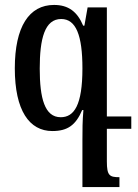

<svg xmlns="http://www.w3.org/2000/svg" viewBox="-20 -522 558 778"><path d="M335 -492 322 -418H317C293 -475 257 -502 199 -502C98 -502 40 -414 40 -245C40 -74 99 9 192 9C254 9 287 -15 313 -76H318C314 -30 314 3 314 45V236H464V196C424 196 413 190 413 132V0H512V-50H413V-492ZM226 -47C161 -47 141 -124 141 -244C141 -365 161 -445 228 -445C288 -445 314 -379 314 -245C314 -95 280 -47 226 -47Z"/></svg>

Font: Noto Serif Armenian ExtraCondensed SemiBold
Style: Regular
Weight: 600
Width: 2
Designer: Monotype Design Team
Foundry: Monotype Imaging Inc.
Version: Version 2.008